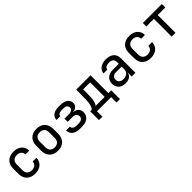

<svg xmlns="http://www.w3.org/2000/svg" viewBox="339 -1971 3521 3521"><g transform="rotate(-45 2100.0 -210.0)"><path d="M308 10C438 10 523 -64 527 -182H429C425 -116 379 -78 308 -78C232 -78 184 -122 184 -202V-349C184 -428 232 -473 308 -473C379 -473 425 -434 429 -368H527C523 -486 438 -560 308 -560C173 -560 85 -480 85 -349V-202C85 -70 173 10 308 10Z M900 8C1034 8 1120 -74 1120 -212V-338C1120 -477 1035 -558 900 -558C765 -558 680 -477 680 -338V-212C680 -74 766 8 900 8ZM900 -79C825 -79 779 -122 779 -203V-347C779 -428 825 -471 900 -471C975 -471 1021 -428 1021 -347V-203C1021 -122 975 -79 900 -79Z M1465 7H1521C1649 7 1730 -58 1730 -158C1730 -237 1682 -291 1601 -297V-301C1669 -306 1716 -352 1716 -414C1716 -505 1639 -557 1517 -557H1470C1353 -557 1278 -501 1277 -412H1375C1376 -449 1413 -473 1470 -473H1517C1577 -473 1614 -445 1614 -400C1614 -355 1577 -326 1517 -326H1398V-243H1521C1586 -243 1627 -211 1627 -159C1627 -110 1586 -79 1521 -79H1465C1402 -79 1363 -108 1363 -152H1265C1265 -54 1342 7 1465 7Z M1826 140H1915V0H2282V140H2371V-87H2298V-550H1927L1923 -299C1921 -165 1891 -111 1867 -87H1826ZM1965 -87C1991 -110 2016 -165 2018 -298L2020 -464H2201V-87Z M2649 10C2743 10 2803 -32 2813 -101H2815V0H2912V-377C2912 -493 2836 -560 2701 -560C2576 -560 2497 -495 2490 -406H2588C2591 -450 2634 -476 2701 -476C2776 -476 2813 -443 2813 -375V-333H2652C2540 -333 2465 -265 2465 -162C2465 -59 2535 10 2649 10ZM2675 -73C2606 -73 2565 -109 2565 -167C2565 -223 2603 -260 2661 -260H2813V-187C2813 -117 2759 -73 2675 -73Z M3308 10C3438 10 3523 -64 3527 -182H3429C3425 -116 3379 -78 3308 -78C3232 -78 3184 -122 3184 -202V-349C3184 -428 3232 -473 3308 -473C3379 -473 3425 -434 3429 -368H3527C3523 -486 3438 -560 3308 -560C3173 -560 3085 -480 3085 -349V-202C3085 -70 3173 10 3308 10Z M3851 0H3950V-460H4147V-550H3654V-460H3851Z"/></g></svg>

Font: JetBrains Mono Medium
Style: Regular
Weight: 436
Monospace: yes
Designer: Philipp Nurullin, Konstantin Bulenkov
Foundry: JetBrains
Version: Version 2.305